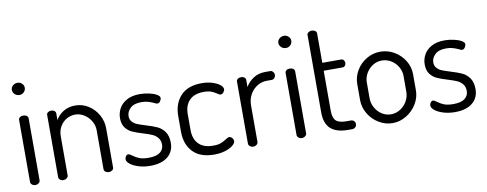

<svg xmlns="http://www.w3.org/2000/svg" viewBox="-60 -989 3267 1287"><g transform="rotate(-10 1573.0 -345.5)"><path d="M128 -449V-26Q128 -16 118.1 -8Q108.3 0 95.1 0Q82 0 72.5 -8Q63 -16 63 -26V-449Q63 -459 72 -466Q81 -473 95 -473Q109 -473 118.5 -466Q128 -459 128 -449ZM138 -655.4Q138 -638 125.5 -625.5Q113 -613 95.2 -613Q76.2 -613 63.1 -625.5Q50 -638 50 -655.4Q50 -671.6 63.1 -683.8Q76.2 -696 95.2 -696Q113 -696 125.5 -683.8Q138 -671.6 138 -655.4Z M286 0Q272 0 263 -8Q254 -16 254 -26V-449Q254 -459.8 263 -466.4Q272 -473 285.8 -473Q298.4 -473 307.2 -466Q316 -459 316 -449V-403Q333 -435 367.9 -457Q402.7 -479 449.5 -479Q497.3 -479 538.2 -453.5Q579 -428 603.5 -385Q628 -342 628 -292V-26Q628 -14 618.1 -7Q608.2 0 595 0Q583 0 573 -7Q563 -14 563 -26V-292Q563 -323.5 545.8 -353.2Q528.6 -382.8 499.8 -400.9Q471 -419 438.5 -419Q407.8 -419 380.4 -403.5Q353 -388 336 -358.9Q319 -329.8 319 -292V-26Q319 -16 309.1 -8Q299.2 0 286 0Z M978 -119Q978 -148 963 -166.4Q948 -184.7 926 -194.4Q904 -204 864.5 -216Q821 -229 794.4 -241.2Q767.8 -253.4 749.4 -277.9Q731 -302.3 731 -343Q731 -377.1 747.5 -408Q764 -439 799.7 -459Q835.4 -479 889 -479Q920.7 -479 952.3 -472Q984 -465 1003.5 -453.5Q1023 -442 1023 -430Q1023 -419.5 1015 -407.8Q1007 -396 996 -396Q992 -396 986 -398Q980 -400 974 -404Q951 -414 933 -419Q915 -424 890 -424Q839.5 -424 814.8 -399.9Q790 -375.7 790 -346.2Q790 -323 803.5 -308Q817 -293 836.5 -285Q856 -277 892 -266Q939 -251.9 968.1 -238.7Q997.2 -225.6 1017.6 -197.3Q1038 -169 1038 -121.7Q1038 -62 995.7 -27.5Q953.4 7 877 7Q833 7 796.9 -4.4Q760.8 -15.8 740.4 -32.4Q720 -49 720 -65Q720 -75.4 727 -85.2Q734 -95 742.9 -95Q748 -95 754 -91.5Q760 -88 767 -83Q788 -67 812 -57.5Q836 -48 874.9 -48Q928 -48 953 -67.8Q978 -87.6 978 -119Z M1118 -183V-290Q1118 -373.8 1166.8 -426.4Q1215.5 -479 1311 -479Q1350.9 -479 1383.5 -468.5Q1416 -458 1434 -443Q1452 -428 1452 -413.7Q1452 -403 1443 -392.5Q1434 -382 1423 -382Q1415 -382 1402 -392Q1384 -404 1365 -411.5Q1346 -419 1313.7 -419Q1250 -419 1216.5 -385Q1183 -351 1183 -290.1V-183.3Q1183 -121.4 1216.7 -87.2Q1250.4 -53 1315 -53Q1348.2 -53 1367.6 -60.5Q1387 -68 1406.8 -81.2Q1413 -85 1418 -88Q1423 -91 1428.4 -91Q1440.5 -91 1449.2 -81Q1458 -71 1458 -59Q1458 -45.1 1439 -29.5Q1420 -14 1387.1 -3.5Q1354.2 7 1312 7Q1216 7 1167 -45Q1118 -97 1118 -183Z M1611 -273V-26Q1611 -16 1601.5 -8Q1592 0 1578.5 0Q1564.9 0 1555.5 -8Q1546 -16 1546 -26V-449Q1546 -459 1555 -466Q1564 -473 1578.1 -473Q1591 -473 1600 -466Q1609 -459 1609 -449V-400Q1627 -433 1661.8 -456Q1696.6 -479 1742.7 -479H1778Q1788 -479 1796 -470Q1804 -461 1804 -449Q1804 -437 1796 -428Q1788 -419 1778 -419H1743.1Q1709.1 -419 1679.1 -401Q1649 -383 1630 -350Q1611 -317 1611 -273Z M1942 -449V-26Q1942 -16 1932.1 -8Q1922.3 0 1909.1 0Q1896 0 1886.5 -8Q1877 -16 1877 -26V-449Q1877 -459 1886 -466Q1895 -473 1909 -473Q1923 -473 1932.5 -466Q1942 -459 1942 -449ZM1952 -655.4Q1952 -638 1939.5 -625.5Q1927 -613 1909.2 -613Q1890.2 -613 1877.1 -625.5Q1864 -638 1864 -655.4Q1864 -671.6 1877.1 -683.8Q1890.2 -696 1909.2 -696Q1927 -696 1939.5 -683.8Q1952 -671.6 1952 -655.4Z M2224 -59H2252Q2265 -59 2273.5 -50.7Q2282 -42.3 2282 -29.5Q2282 -18 2273.5 -9Q2265 0 2252 0H2224Q2145 0 2105.5 -35.5Q2066 -70.9 2066 -147V-674Q2066 -684.3 2075.9 -691.1Q2085.9 -698 2097.8 -698Q2111 -698 2121 -691.1Q2131 -684.3 2131 -674V-473H2260Q2269.7 -473 2276.3 -465Q2283 -457 2283 -445.6Q2283 -435.5 2276.5 -427.2Q2270 -419 2260 -419H2131V-147Q2131 -98 2151.5 -78.5Q2172 -59 2224 -59Z M2717 -292V-183Q2717 -133.7 2690.5 -90.1Q2664.1 -46.4 2619.9 -19.7Q2575.8 7 2526 7Q2477 7 2433 -19.5Q2389 -46 2363 -90Q2337 -133.9 2337 -183V-292Q2337 -340.7 2362.5 -383.9Q2388 -427 2431.6 -453Q2475.2 -479 2526.1 -479Q2576 -479 2620 -453.5Q2664 -428 2690.5 -384.9Q2717 -341.7 2717 -292ZM2526 -419Q2492 -419 2463.5 -400.9Q2435.1 -382.8 2418.5 -353.2Q2402 -323.5 2402 -292V-183.3Q2402 -150.5 2418.5 -120Q2435.1 -89.6 2463.5 -71.3Q2492 -53 2525.9 -53Q2559.7 -53 2588.9 -71.5Q2618 -90 2635 -120.1Q2652 -150.1 2652 -183V-292Q2652 -324 2635.2 -353.5Q2618.4 -383 2589 -401Q2559.6 -419 2526 -419Z M3052 -119Q3052 -148 3037 -166.4Q3022 -184.7 3000 -194.4Q2978 -204 2938.5 -216Q2895 -229 2868.4 -241.2Q2841.8 -253.4 2823.4 -277.9Q2805 -302.3 2805 -343Q2805 -377.1 2821.5 -408Q2838 -439 2873.7 -459Q2909.4 -479 2963 -479Q2994.7 -479 3026.3 -472Q3058 -465 3077.5 -453.5Q3097 -442 3097 -430Q3097 -419.5 3089 -407.8Q3081 -396 3070 -396Q3066 -396 3060 -398Q3054 -400 3048 -404Q3025 -414 3007 -419Q2989 -424 2964 -424Q2913.5 -424 2888.8 -399.9Q2864 -375.7 2864 -346.2Q2864 -323 2877.5 -308Q2891 -293 2910.5 -285Q2930 -277 2966 -266Q3013 -251.9 3042.1 -238.7Q3071.2 -225.6 3091.6 -197.3Q3112 -169 3112 -121.7Q3112 -62 3069.7 -27.5Q3027.4 7 2951 7Q2907 7 2870.9 -4.4Q2834.8 -15.8 2814.4 -32.4Q2794 -49 2794 -65Q2794 -75.4 2801 -85.2Q2808 -95 2816.9 -95Q2822 -95 2828 -91.5Q2834 -88 2841 -83Q2862 -67 2886 -57.5Q2910 -48 2948.9 -48Q3002 -48 3027 -67.8Q3052 -87.6 3052 -119Z"/></g></svg>

Font: Dosis
Style: Regular
Weight: 400
Designer: Edgar Tolentino, Pablo Impallari, Igino Marini
Foundry: Edgar Tolentino, Pablo Impallari, Igino Marini
Version: Version 1.007;Glyphs 3.1.1 (3134)